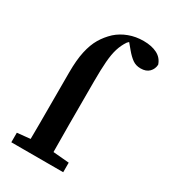

<svg xmlns="http://www.w3.org/2000/svg" viewBox="-182 -832 820 923"><g transform="rotate(30 228.0 -370.0)"><path d="M31 0V-53L129 -63H204L319 -53V0ZM103 0Q103 -36 103.5 -72Q104 -108 104 -144Q104 -180 104 -215V-429Q104 -499 114.5 -546.5Q125 -594 144.5 -627Q164 -660 193 -687Q221 -712 258.5 -726Q296 -740 339 -740Q384 -740 414.5 -724.5Q445 -709 456 -676Q455 -652 438.5 -635Q422 -618 391 -618Q365 -618 346 -631.5Q327 -645 307 -669L272 -711L288 -707H287L299 -713Q290 -709 284 -704Q278 -699 272 -692Q255 -667 245.5 -636.5Q236 -606 232.5 -562Q229 -518 229 -452V-215Q229 -180 229.5 -144Q230 -108 230 -72Q230 -36 231 0Z"/></g></svg>

Font: Source Serif 4 SemiBold
Style: Regular
Weight: 600
Designer: Frank Grießhammer
Foundry: Adobe Systems Incorporated
Version: Version 4.004;hotconv 1.0.116;makeotfexe 2.5.65601